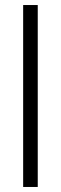

<svg xmlns="http://www.w3.org/2000/svg" viewBox="-20 -743 242 763"><path d="M72 0H130V-723H72Z"/></svg>

Font: Archivo ExtraLight
Style: Regular
Weight: 200
Designer: Hector Gatti
Foundry: Omnibus-Type
Version: Version 2.001